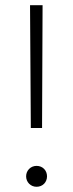

<svg xmlns="http://www.w3.org/2000/svg" viewBox="-20 -704 280 735"><path d="M143 -684H95L98 -214H141ZM120 -69C97 -69 80 -51 80 -29C80 -7 97 11 120 11C144 11 160 -7 160 -29C160 -51 144 -69 120 -69Z"/></svg>

Font: Fira Sans ExtraLight
Style: Regular
Weight: 200
Designer: bBox Type GmbH & Carrois Corporate GbR & Edenspiekermann AG
Foundry: bBox Type GmbH & Carrois Corporate GbR & Edenspiekermann AG
Version: Version 4.300;PS 004.300;hotconv 1.0.88;makeotf.lib2.5.64775